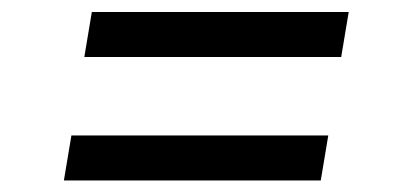

<svg xmlns="http://www.w3.org/2000/svg" viewBox="-20 -448 699 327"><path d="M88.8 -140.6 101.6 -217.3H539.1L526.3 -140.6ZM123.6 -350.9 136.4 -427.6H573.9L561.1 -350.9Z"/></svg>

Font: Inter P
Style: Italic
Weight: 400
Italic angle: -9.40001°
Designer: Rasmus Andersson
Foundry: rsms
Version: Version 3.018;git-588b23468